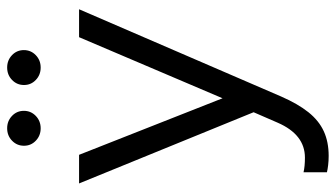

<svg xmlns="http://www.w3.org/2000/svg" viewBox="-226 -522 961 550"><g transform="rotate(-90 255.0 -246.5)"><path d="M84 214Q70 214 57.5 212.5Q45 211 37 209V142Q54 146 79 146Q145 146 179 68L209 -1L5 -501H87L249 -90L424 -501H504L254 78Q233 126 209 156Q185 186 154.5 200Q124 214 84 214ZM163 -611Q141.9 -611 127.5 -624.9Q113 -638.7 113 -658.8Q113 -679 127.5 -693Q141.9 -707 163 -707Q184 -707 198.5 -693.1Q213 -679.3 213 -659.1Q213 -639 198.5 -625Q184 -611 163 -611ZM337 -611Q315.9 -611 301.5 -624.9Q287 -638.7 287 -658.8Q287 -679 301.5 -693Q315.9 -707 337 -707Q358 -707 372.5 -693.1Q387 -679.3 387 -659.1Q387 -639 372.5 -625Q358 -611 337 -611Z"/></g></svg>

Font: Red Hat Display
Style: Regular
Weight: 300
Designer: Pentagram, MCKL
Foundry: Pentagram, MCKL
Version: Version 1.023